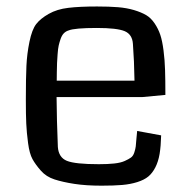

<svg xmlns="http://www.w3.org/2000/svg" viewBox="-20 -571 590 598"><path d="M495.1 -275.4Q436.5 -269.5 422.4 -268.6H156.2Q156.7 -197.8 160.2 -113.3Q162.6 -80.6 188.2 -70.1Q213.9 -59.6 288.1 -59.6Q315.9 -59.6 335.9 -61.8Q356 -64 368.4 -69.6Q380.9 -75.2 387.9 -80.3Q395 -85.4 398.4 -96.4Q401.9 -107.4 402.8 -115Q403.8 -122.6 404.8 -137.9Q405.8 -153.3 407.2 -163.1L481.9 -149.4Q481 -115.2 477.1 -91.6Q473.1 -67.9 463.9 -49.8Q454.6 -31.7 441.9 -21.2Q429.2 -10.7 407.7 -3.9Q386.2 2.9 360.4 5.1Q334.5 7.3 296.4 7.3Q247.6 7.3 211.4 1.7Q175.3 -3.9 149.7 -12.2Q124 -20.5 107.4 -39.3Q90.8 -58.1 81.3 -75.2Q71.8 -92.3 67.4 -125.5Q63 -158.7 61.8 -185.8Q60.5 -212.9 60.5 -260.7Q60.5 -328.1 62.3 -365.7Q64 -403.3 71.8 -441.2Q79.6 -479 92.8 -496.1Q106 -513.2 131.8 -527.8Q157.7 -542.5 192.9 -546.6Q228 -550.8 282.2 -550.8Q319.8 -550.8 347.2 -548.6Q374.5 -546.4 397.5 -539.6Q420.4 -532.7 435.3 -523.9Q450.2 -515.1 461.7 -498Q473.1 -481 479.2 -462.6Q485.4 -444.3 489.3 -414.1Q493.2 -383.8 494.1 -352.8Q495.1 -321.8 495.1 -275.4ZM156.7 -319.8H398.9Q397.9 -382.3 394 -434.1Q392.1 -463.9 368.4 -473.9Q344.7 -483.9 281.7 -483.9Q211.9 -483.9 193.4 -476.1Q185.1 -473.6 179 -467.5Q172.9 -461.4 168.9 -450.2Q165 -439 162.8 -429.2Q160.6 -419.4 159.4 -402.1Q158.2 -384.8 157.7 -375.2Q157.2 -365.7 157 -346.2Q156.7 -326.7 156.7 -319.8Z"/></svg>

Font: Coda
Style: Regular
Weight: 400
Designer: vernon adams
Foundry: vernon adams
Version: Version 2.000; ttfautohint (v0.8) -r 50 -G 200 -x